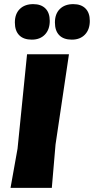

<svg xmlns="http://www.w3.org/2000/svg" viewBox="-20 -910 455 930"><path d="M141 -890Q179 -890 200 -869Q221 -848 221 -809Q221 -767 197.5 -742.5Q174 -718 134 -718Q94 -718 73 -739.5Q52 -761 52 -801Q52 -843 76 -866.5Q100 -890 141 -890ZM335 -890Q373 -890 394 -869Q415 -848 415 -809Q415 -767 391.5 -742.5Q368 -718 328 -718Q288 -718 267 -739.5Q246 -761 246 -801Q246 -843 270 -866.5Q294 -890 335 -890ZM314 -647 249 -210 231 0H31L65 -190L111 -647Z"/></svg>

Font: Alegreya Sans SC Black
Style: Italic
Weight: 900
Italic angle: -7°
Designer: Juan Pablo del Peral
Foundry: Huerta Tipografica
Version: Version 2.007